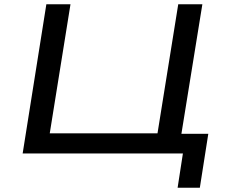

<svg xmlns="http://www.w3.org/2000/svg" viewBox="-20 -725 1067 907"><path d="M819 162 844 0H87L199 -705H313L215 -95H724L822 -705H936L837 -93H964L924 162Z"/></svg>

Font: Nunito Sans 7pt Expanded Medium
Style: Italic
Weight: 500
Width: 7
Italic angle: -9°
Designer: Vernon Adams
Foundry: Vernon Adams
Version: Version 3.101;gftools[0.9.27]